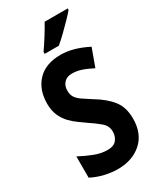

<svg xmlns="http://www.w3.org/2000/svg" viewBox="-232 -1013 926 1103"><g transform="rotate(-30 230.5 -462.0)"><path d="M427 -199Q427 -100 366 -45Q305 10 206 10Q167 10 121.5 -0.5Q76 -11 36 -32V-173Q79 -150 123.5 -132.5Q168 -115 211 -115Q253 -115 271 -138Q289 -161 289 -192Q289 -230 259 -255.5Q229 -281 184 -311Q166 -324 142.5 -340.5Q119 -357 96 -380.5Q73 -404 57.5 -438Q42 -472 42 -519Q42 -611 95.5 -667.5Q149 -724 249 -724Q289 -724 332 -712.5Q375 -701 427 -675L384 -557Q341 -579 311 -588.5Q281 -598 251 -598Q218 -598 199 -578Q180 -558 180 -526Q180 -499 191 -481.5Q202 -464 225 -448Q248 -432 283 -410Q352 -369 389.5 -321.5Q427 -274 427 -199ZM418 -924Q403 -906 376.5 -878.5Q350 -851 320.5 -822.5Q291 -794 267 -774H173V-787Q198 -823 222.5 -862Q247 -901 265 -934H418Z"/></g></svg>

Font: Noto Sans Gujarati Condensed
Style: Bold
Weight: 700
Width: 3
Designer: Jelle Bosma - Monotype Design Team, Universal Thirst
Foundry: Monotype Imaging Inc.
Version: Version 2.106; ttfautohint (v1.8.4.7-5d5b)